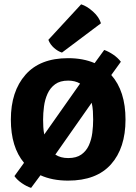

<svg xmlns="http://www.w3.org/2000/svg" viewBox="-20 -842 646 911"><path d="M31.5 -274.5Q31.5 -408.5 100.8 -487.2Q170 -566 303 -566Q374.5 -566 429 -542.5L474.5 -605Q495.5 -597.5 517 -583Q538.5 -568.5 553.5 -549L508 -486Q575.5 -410 575.5 -274.5Q575.5 -139.5 506.5 -62.2Q437.5 15 303 15Q228 15 172 -10.5L127.5 49.5Q106 42.5 83.5 27Q61 11.5 48.5 -6.5L94 -69.5Q31.5 -144 31.5 -274.5ZM184.5 -274.5Q184.5 -257.5 185.5 -239.5Q186.5 -221.5 190 -204L360 -445.5Q336 -459.5 303.5 -459.5Q265 -459.5 241.5 -442.2Q218 -425 205.5 -397.2Q193 -369.5 188.8 -337.2Q184.5 -305 184.5 -274.5ZM422 -274.5Q422 -294 420.8 -314.5Q419.5 -335 415 -354.5L242.5 -108.5Q267.5 -92 303.5 -92Q342.5 -92 366 -108.8Q389.5 -125.5 401.8 -152.8Q414 -180 418 -212Q422 -244 422 -274.5ZM365 -821.5Q392.5 -813 421.2 -787.2Q450 -761.5 459 -731.5L274 -592.5Q254.5 -598.5 236 -615Q217.5 -631.5 209.5 -653Z"/></svg>

Font: Signika SC
Style: Bold
Weight: 700
Designer: Anna Giedryś
Foundry: Anna Giedryś
Version: Version 2.000; ttfautohint (v1.8.3) -l 8 -r 50 -G 200 -x 9 -